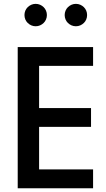

<svg xmlns="http://www.w3.org/2000/svg" viewBox="-20 -1000 563 1020"><path d="M474.5 -750V-650H187.7V-425.9H463.6V-325.9H187.7V-100H474.5V0H74.1V-750ZM383.2 -979.5Q395.5 -979.5 406.4 -974.8Q417.3 -970 425.5 -962Q433.6 -954.1 438.2 -943.2Q442.7 -932.3 442.7 -920Q442.7 -907.7 438.2 -896.8Q433.6 -885.9 425.5 -878Q417.3 -870 406.4 -865.2Q395.5 -860.5 383.2 -860.5Q370.9 -860.5 360 -865.2Q349.1 -870 340.9 -878Q332.7 -885.9 328.2 -896.8Q323.6 -907.7 323.6 -920Q323.6 -932.3 328.2 -943.2Q332.7 -954.1 340.9 -962Q349.1 -970 360 -974.8Q370.9 -979.5 383.2 -979.5ZM110 -920Q110 -932.3 114.5 -943.2Q119.1 -954.1 127.3 -962Q135.5 -970 146.4 -974.8Q157.3 -979.5 169.5 -979.5Q181.8 -979.5 192.7 -974.8Q203.6 -970 211.8 -962Q220 -954.1 224.5 -943.2Q229.1 -932.3 229.1 -920Q229.1 -907.7 224.5 -896.8Q220 -885.9 211.8 -878Q203.6 -870 192.7 -865.2Q181.8 -860.5 169.5 -860.5Q157.3 -860.5 146.4 -865.2Q135.5 -870 127.3 -878Q119.1 -885.9 114.5 -896.8Q110 -907.7 110 -920Z"/></svg>

Font: Spartan MB SemBd
Style: Regular
Weight: 600
Designer: Matt Bailey, Mirko Velimirovic
Foundry: Matt Bailey
Version: Version 1.005